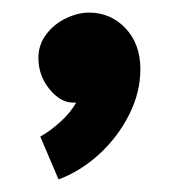

<svg xmlns="http://www.w3.org/2000/svg" viewBox="-20 -170 286 305"><path d="M73 115 44 47Q60 38 76 23.5Q92 9 101 -7H96Q76 -7 58.5 -28.5Q41 -50 41 -78Q41 -99 53.5 -115.5Q66 -132 85 -141Q104 -150 121 -150Q156 -150 179.5 -125Q203 -100 203 -60Q203 -23 185 12.5Q167 48 137.5 75Q108 102 73 115Z"/></svg>

Font: Teachers
Style: Regular
Weight: 400
Designer: Alfredo Marco Pradil, Chank Diesel
Version: Version 1.001